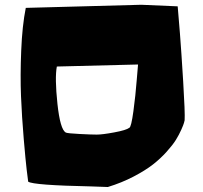

<svg xmlns="http://www.w3.org/2000/svg" viewBox="-20 -770 829 785"><path d="M544.4 -506.3 212.4 -498Q203.6 -451.2 214.8 -345.9Q226.1 -240.7 249 -228Q257.3 -224.6 305.4 -222.2Q353.5 -219.7 375.5 -219.7Q398.9 -219.7 447.5 -228.8Q496.1 -237.8 508.8 -247.6Q516.6 -250.5 525.4 -315.2Q534.2 -379.9 539.1 -443.4ZM734.9 -278.3Q733.9 -274.4 732.2 -267.6Q730.5 -260.7 721.2 -239.7Q711.9 -218.8 699.2 -198.2Q686.5 -177.7 661.4 -149.7Q636.2 -121.6 605.2 -97.4Q574.2 -73.2 526.1 -48.1Q478 -22.9 420.9 -5.4L353.5 -7.8Q115.7 -12.7 95.2 -27.3Q92.8 -45.9 88.9 -77.6Q85 -109.4 77.1 -201.2Q69.3 -293 65.9 -376.7Q62.5 -460.4 66.7 -562.7Q70.8 -665 85.4 -737.8L557.6 -750.5L706.5 -744.1Q710.4 -699.7 715.8 -631.6Q721.2 -563.5 729 -436Q736.8 -308.6 734.9 -278.3Z"/></svg>

Font: Noot
Style: Regular
Weight: 400
Designer: Amos Jerbi
Foundry: Amos Jerbi
Version: Version 1.000;PS 001.001;hotconv 1.0.56